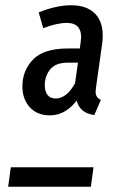

<svg xmlns="http://www.w3.org/2000/svg" viewBox="-20 -709 449 729"><path d="M65 -381Q65 -441 105.5 -483Q146 -525 238 -525H283L286 -546Q288 -562 288 -568Q288 -622 234 -622Q196 -622 144 -602L127 -662Q194 -689 250 -689Q308 -689 339 -659Q370 -629 370 -574Q370 -555 368 -544L345 -380Q343 -366 343 -361Q343 -338 363 -330L338 -272Q311 -276 294.5 -289Q278 -302 271 -327Q228 -271 169 -271Q121 -271 93 -302Q65 -333 65 -381ZM265 -393 276 -471H237Q191 -471 170.5 -445.5Q150 -420 150 -386Q150 -362 160.5 -348.5Q171 -335 191 -335Q233 -335 265 -393ZM11 0 21 -74H335L325 0Z"/></svg>

Font: Fira Sans Extra Condensed
Style: Italic
Weight: 400
Width: 3
Italic angle: -8°
Designer: Carrois Corporate & Edenspiekermann AG
Foundry: Carrois Corporate GbR & Edenspiekermann AG
Version: Version 4.203